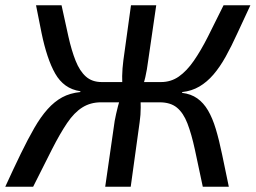

<svg xmlns="http://www.w3.org/2000/svg" viewBox="-32 -710 972 730"><path d="M202 -690Q216 -625 228 -571.5Q240 -518 255.5 -479Q271 -440 294.5 -419Q318 -398 355 -398L352 -321Q312 -321 281 -301.5Q250 -282 223 -242Q196 -202 165.5 -142Q135 -82 94 0H-12Q20 -70 47 -125.5Q74 -181 98.5 -223.5Q123 -266 149 -295Q175 -324 204.5 -340Q234 -356 273 -360L274 -363Q241 -368 217.5 -385Q194 -402 178 -430Q162 -458 149 -497Q136 -536 126 -584.5Q116 -633 105 -690ZM448 -398 438 -321H319L330 -398ZM562 -690 531 -477Q527 -445 520.5 -416.5Q514 -388 501 -358Q503 -330 503 -301.5Q503 -273 499 -246L465 0H368L404 -250Q409 -277 416.5 -306Q424 -335 435 -365Q432 -393 432.5 -421Q433 -449 437 -480L466 -690ZM613 -398 603 -321H488L498 -398ZM920 -690Q893 -633 870.5 -583.5Q848 -534 826 -494.5Q804 -455 779.5 -426.5Q755 -398 726 -381Q697 -364 661 -360L660 -357Q694 -353 718 -336Q742 -319 759 -290Q776 -261 788.5 -219.5Q801 -178 812.5 -122.5Q824 -67 838 0H739Q722 -81 709 -141Q696 -201 680.5 -241Q665 -281 640.5 -301Q616 -321 575 -321L580 -398Q618 -398 648 -419Q678 -440 705 -479Q732 -518 759 -571.5Q786 -625 818 -690Z"/></svg>

Font: Exo 2 Medium
Style: Italic
Weight: 500
Italic angle: -8°
Designer: Natanael Gama
Foundry: Natanael Gama
Version: Version 2.010